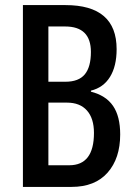

<svg xmlns="http://www.w3.org/2000/svg" viewBox="-20 -734 532 754"><path d="M237 -714Q438 -714 438 -541Q438 -474 412 -432Q386 -390 337 -378V-374Q396 -359 424 -318Q452 -277 452 -206Q452 -112 402.5 -56Q353 0 261 0H70V-714ZM237 -413Q289 -413 313 -442Q337 -471 337 -530Q337 -630 236 -630H170V-413ZM170 -331V-85H252Q349 -85 349 -212Q349 -269 321.5 -300Q294 -331 243 -331Z"/></svg>

Font: Noto Sans Khmer UI ExtraCondensed Medium
Style: Regular
Weight: 500
Width: 2
Designer: Danh Hong and the Monotype Design Team
Foundry: Monotype Imaging Inc.
Version: Version 2.002; ttfautohint (v1.8.4.7-5d5b)